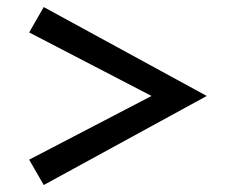

<svg xmlns="http://www.w3.org/2000/svg" viewBox="-20 -599 640 540"><path d="M103 -78.6 62 -149.9 406.2 -329.1 62 -507.8 103 -579.1 561.5 -329.1Z"/></svg>

Font: HK Grotesk Medium
Style: Regular
Weight: 500
Designer: Alfredo Marco Pradil and Stefan Peev
Foundry: Hanken Design Co.
Version: Version 1.045;PS 001.045;hotconv 1.0.88;makeotf.lib2.5.64775